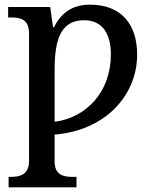

<svg xmlns="http://www.w3.org/2000/svg" viewBox="-20 -566 663 826"><path d="M17 240H309V195H293C253 195 215 187 215 129V13C432 -4 570 -155 570 -331C570 -461 502 -546 367 -546C289 -546 242 -508 212 -449H208L196 -536H15V-491H27C69 -491 105 -482 105 -422V125C105 186 66 195 26 195H17ZM215 -42V-268C215 -404 246 -479 342 -479C424 -479 457 -416 457 -332C457 -171 352 -60 215 -42Z"/></svg>

Font: Noto Serif Thai Medium
Style: Regular
Weight: 500
Designer: Monotype Design Team
Foundry: Monotype Imaging Inc.
Version: Version 1.901;PS 001.901;hotconv 1.0.88;makeotf.lib2.5.64775